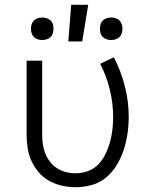

<svg xmlns="http://www.w3.org/2000/svg" viewBox="-20 -773 640 801"><path d="M296 8Q268 8 240 2Q212 -4 187 -17.5Q162 -31 143 -52.5Q124 -74 112 -100Q100 -126 95.5 -154Q91 -182 91 -210V-520H156V-210Q156 -190 159 -170Q162 -150 169.5 -131.5Q177 -113 189.5 -97Q202 -81 219 -70.5Q236 -60 255.5 -55Q275 -50 295 -50Q322 -50 347.5 -59.5Q373 -69 391 -88Q409 -107 420.5 -131Q432 -155 439 -180.5Q446 -206 449 -232.5Q452 -259 452 -285Q452 -343 438 -399.5Q424 -456 398 -507L455 -534Q485 -476 501 -413Q517 -350 517 -285Q517 -250 512 -216Q507 -182 496.5 -149Q486 -116 468 -86Q450 -56 424 -33.5Q398 -11 364 -1.5Q330 8 296 8ZM444 -606Q434 -606 425 -609Q416 -612 409 -618.5Q402 -625 399.5 -634.5Q397 -644 397 -653Q397 -662 399.5 -671.5Q402 -681 409 -687.5Q416 -694 425 -697Q434 -700 444 -700Q453 -700 462.5 -697Q472 -694 478.5 -687.5Q485 -681 488 -671.5Q491 -662 491 -653Q491 -644 488 -634.5Q485 -625 478.5 -618.5Q472 -612 462.5 -609Q453 -606 444 -606ZM156 -606Q147 -606 137.5 -609Q128 -612 121.5 -618.5Q115 -625 112 -634.5Q109 -644 109 -653Q109 -662 112 -671.5Q115 -681 121.5 -687.5Q128 -694 137.5 -697Q147 -700 156 -700Q166 -700 175 -697Q184 -694 191 -687.5Q198 -681 200.5 -671.5Q203 -662 203 -653Q203 -644 200.5 -634.5Q198 -625 191 -618.5Q184 -612 175 -609Q166 -606 156 -606ZM265 -600 277 -753H348L323 -600Z"/></svg>

Font: Iosevka Aile Light
Style: Regular
Weight: 300
Designer: Belleve Invis
Foundry: Belleve Invis
Version: Version 27.3.5; ttfautohint (v1.8.4)